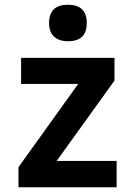

<svg xmlns="http://www.w3.org/2000/svg" viewBox="-20 -790 570 810"><path d="M58 0V-85L310 -436H69V-546H463V-450L219 -111H472V0ZM267 -616Q229 -616 208 -635.5Q187 -655 187 -693Q187 -770 267 -770Q346 -770 346 -693Q346 -616 267 -616Z"/></svg>

Font: Noto Sans Mono Condensed
Style: Bold
Weight: 700
Width: 3
Designer: Monotype Design Team
Foundry: Monotype Imaging Inc.
Version: Version 2.014